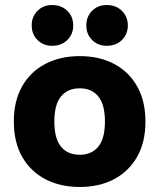

<svg xmlns="http://www.w3.org/2000/svg" viewBox="-20 -733 633 763"><path d="M297 -510Q375 -510 433.5 -479Q492 -448 525 -390Q558 -332 558 -250Q558 -168 525 -110Q492 -52 433.5 -21Q375 10 297 10Q219 10 160 -21Q101 -52 68 -110Q35 -168 35 -250Q35 -332 68 -390Q101 -448 160 -479Q219 -510 297 -510ZM297 -382Q249 -382 222.5 -350Q196 -318 196 -250Q196 -182 222.5 -150Q249 -118 297 -118Q344 -118 370.5 -150Q397 -182 397 -250Q397 -318 370.5 -350Q344 -382 297 -382ZM187 -713Q224 -713 247.5 -690Q271 -667 271 -632Q271 -597 247.5 -574Q224 -551 187 -551Q152 -551 129 -574Q106 -597 106 -632Q106 -667 129 -690Q152 -713 187 -713ZM404 -713Q441 -713 464.5 -690Q488 -667 488 -632Q488 -597 464.5 -574Q441 -551 404 -551Q369 -551 346 -574Q323 -597 323 -632Q323 -667 346 -690Q369 -713 404 -713Z"/></svg>

Font: Prodigy Sans
Style: Bold
Weight: 700
Designer: Wei Huang
Foundry: Wei Huang
Version: Version 1.003; ttfautohint (v1.8.3)